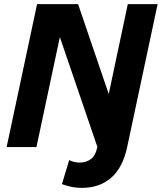

<svg xmlns="http://www.w3.org/2000/svg" viewBox="-20 -710 781 927"><path d="M12 0 159 -690H357L505 -256L597 -690H741L594 0Q573 99 517 148Q461 197 376 197Q346 197 322 191.5Q298 186 279 179L314 63Q338 75 365 75Q394 75 417.5 59Q441 43 450 0V-1L269 -531L156 0Z"/></svg>

Font: Radio Canada
Style: Bold Italic
Weight: 700
Italic angle: -12°
Designer: Charles Daoud, Etienne Aubert Bonn, Alexandre Saumier Demers, Jacques Le Bailly
Foundry: Radio-Canada
Version: Version 2.104; ttfautohint (v1.8.4.7-5d5b);gftools[0.9.28.de